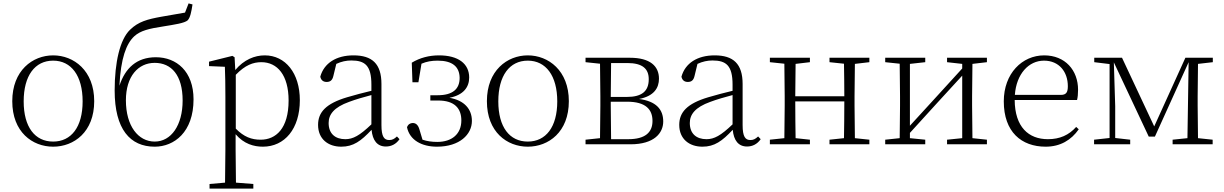

<svg xmlns="http://www.w3.org/2000/svg" viewBox="-20 -847 7185 1127"><path d="M292 14C414 14 533 -72 533 -253C533 -433 413 -522 292 -522C171 -522 52 -433 52 -253C52 -72 170 14 292 14ZM292 -16C185 -16 119 -101 119 -252C119 -403 185 -491 292 -491C398 -491 465 -403 465 -252C465 -101 398 -16 292 -16Z M888 -16C791 -16 719 -108 719 -258C719 -400 792 -478 888 -478C986 -478 1052 -406 1052 -257C1052 -112 985 -16 888 -16ZM888 14C1002 14 1116 -71 1116 -264C1116 -428 1016 -511 895 -511C782 -511 715 -447 681 -344C689 -505 721 -590 768 -634C804 -667 854 -679 939 -692C1006 -703 1063 -711 1082 -728C1097 -745 1103 -776 1110 -821L1087 -827L1066 -773C1026 -765 974 -758 928 -749C845 -734 792 -720 743 -672C684 -615 653 -481 653 -316C653 -88 744 14 888 14Z M1523 14C1651 14 1740 -91 1740 -259C1740 -418 1655 -522 1534 -522C1475 -522 1412 -497 1361 -436L1357 -511L1344 -519L1207 -485V-459L1300 -455C1302 -405 1303 -347 1303 -278V32L1301 225L1210 233V260H1467V233L1365 225L1363 32V-59C1412 -2 1470 14 1523 14ZM1364 -408C1419 -465 1466 -482 1514 -482C1608 -482 1674 -406 1674 -257C1674 -92 1599 -27 1510 -27C1457 -27 1412 -43 1364 -92Z M2245 13C2277 13 2305 -1 2325 -30L2310 -46C2294 -31 2282 -25 2265 -25C2235 -25 2219 -44 2219 -113V-354C2219 -473 2164 -522 2055 -522C1953 -522 1882 -476 1860 -397C1864 -377 1877 -366 1897 -366C1918 -366 1931 -375 1937 -402L1954 -472C1984 -486 2013 -492 2042 -492C2122 -492 2160 -463 2160 -350V-314C2114 -303 2064 -290 2017 -276C1893 -239 1847 -188 1847 -114C1847 -31 1906 14 1983 14C2054 14 2099 -19 2161 -85C2167 -23 2194 13 2245 13ZM2160 -117C2091 -51 2052 -30 2007 -30C1948 -30 1909 -62 1909 -125C1909 -175 1940 -217 2029 -249C2069 -264 2115 -277 2160 -289Z M2545 14C2678 14 2750 -58 2750 -137C2750 -206 2706 -258 2618 -273C2701 -289 2734 -336 2734 -392C2734 -473 2670 -522 2557 -522C2499 -522 2445 -508 2397 -479L2401 -364H2436L2454 -473C2484 -486 2514 -491 2549 -491C2635 -491 2677 -456 2678 -390C2678 -324 2637 -288 2549 -288H2506V-257H2552C2649 -257 2688 -210 2688 -140C2688 -61 2633 -14 2547 -14C2515 -14 2487 -18 2460 -27L2442 -87C2435 -112 2422 -125 2403 -125C2388 -125 2375 -117 2369 -100C2385 -24 2456 14 2545 14Z M3078 14C3200 14 3319 -72 3319 -253C3319 -433 3199 -522 3078 -522C2957 -522 2838 -433 2838 -253C2838 -72 2956 14 3078 14ZM3078 -16C2971 -16 2905 -101 2905 -252C2905 -403 2971 -491 3078 -491C3184 -491 3251 -403 3251 -252C3251 -101 3184 -16 3078 -16Z M3501 0H3681C3820 0 3873 -66 3873 -134C3873 -205 3831 -253 3731 -266C3820 -283 3848 -332 3848 -385C3848 -459 3796 -508 3677 -508H3417V-482L3502 -473L3504 -283V-226L3502 -36L3417 -27V0ZM3567 -477H3662C3752 -477 3788 -443 3788 -382C3788 -311 3747 -278 3659 -278H3565ZM3565 -250H3661C3771 -250 3810 -204 3810 -137C3810 -69 3766 -30 3668 -30H3567L3565 -226Z M4365 13C4397 13 4425 -1 4445 -30L4430 -46C4414 -31 4402 -25 4385 -25C4355 -25 4339 -44 4339 -113V-354C4339 -473 4284 -522 4175 -522C4073 -522 4002 -476 3980 -397C3984 -377 3997 -366 4017 -366C4038 -366 4051 -375 4057 -402L4074 -472C4104 -486 4133 -492 4162 -492C4242 -492 4280 -463 4280 -350V-314C4234 -303 4184 -290 4137 -276C4013 -239 3967 -188 3967 -114C3967 -31 4026 14 4103 14C4174 14 4219 -19 4281 -85C4287 -23 4314 13 4365 13ZM4280 -117C4211 -51 4172 -30 4127 -30C4068 -30 4029 -62 4029 -125C4029 -175 4060 -217 4149 -249C4189 -264 4235 -277 4280 -289Z M4849 -482 4934 -473C4935 -419 4936 -341 4936 -282H4648L4650 -472L4734 -482V-508H4499V-482L4584 -473L4586 -283V-226L4584 -36L4499 -27V0H4734V-27L4650 -36C4649 -91 4648 -175 4648 -252H4936C4936 -175 4935 -90 4934 -36L4849 -27V0H5083V-27L4998 -36L4996 -226V-283L4998 -472L5083 -482V-508H4849Z M5539 -482 5628 -472V-445L5461 -262L5321 -109V-472L5411 -482V-508H5176V-482L5261 -473L5263 -283V-226L5261 -36L5176 -27V0H5411V-27L5321 -36V-67L5484 -246L5628 -403V-36L5539 -27V0H5773V-27L5688 -36L5686 -226V-283L5688 -472L5773 -482V-508H5539Z M6118 14C6204 14 6268 -25 6312 -88L6297 -102C6254 -54 6201 -30 6131 -30C6018 -30 5937 -101 5936 -260H6302C6306 -275 6308 -296 6308 -320C6308 -435 6232 -522 6109 -522C5980 -522 5872 -416 5872 -252C5872 -73 5975 14 6118 14ZM5937 -290C5946 -413 6018 -491 6108 -491C6197 -491 6248 -425 6248 -341C6248 -306 6239 -290 6207 -290Z M6493 0H6614V-27L6526 -37V-224L6518 -481L6723 -45H6759L6957 -482L6953 -223L6950 -36L6863 -27V0H7098V-27L7012 -36L7010 -226V-283L7012 -472L7099 -482V-508H6938L6755 -105L6566 -508H6403V-482L6493 -471V-37L6402 -27V0Z"/></svg>

Font: Noto Serif CJK SC ExtraLight
Style: Regular
Weight: 200
Designer: Ryoko NISHIZUKA 西塚涼子 (kana & ideographs); Frank Grießhammer (Latin, Greek & Cyrillic); Wenlong ZHANG 张文龙 (bopomofo); San
Foundry: Adobe
Version: Version 2.001;hotconv 1.1.0;makeotfexe 2.6.0